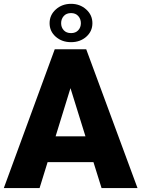

<svg xmlns="http://www.w3.org/2000/svg" viewBox="-21 -963 725 983"><path d="M232.9 -844.2Q232.9 -886.2 264.9 -914.8Q296.9 -943.4 342.8 -943.4Q388.2 -943.4 420.2 -914.8Q452.1 -886.2 452.1 -844.2Q452.1 -802.7 420.7 -774.9Q389.2 -747.1 342.8 -747.1Q295.9 -747.1 264.4 -774.9Q232.9 -802.7 232.9 -844.2ZM342.8 -793.5Q366.2 -793.5 379.6 -808.1Q393.1 -822.8 393.1 -844.2Q393.1 -865.7 379.6 -880.9Q366.2 -896 342.8 -896Q318.8 -896 305.4 -880.9Q292 -865.7 292 -844.2Q292 -822.8 305.4 -808.1Q318.8 -793.5 342.8 -793.5ZM457.5 -132.8H222.7L181.6 0H-1.5L259.3 -710.9H420.4L683.1 0H499ZM263.7 -265.1H416.5L339.8 -511.7Z"/></svg>

Font: TypoPRO Roboto
Style: Regular
Weight: 900
Designer: Google
Version: Version 2.136; 2016